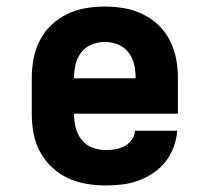

<svg xmlns="http://www.w3.org/2000/svg" viewBox="-20 -558 640 586"><path d="M303 8Q273 8 243.5 3Q214 -2 187 -14.5Q160 -27 138 -48Q116 -69 102 -95Q88 -121 82.5 -150.5Q77 -180 77 -210V-320Q77 -350 82.5 -379Q88 -408 101.5 -434.5Q115 -461 136.5 -481.5Q158 -502 185 -515Q212 -528 241 -533Q270 -538 300 -538Q330 -538 359 -533Q388 -528 415 -515Q442 -502 463.5 -481.5Q485 -461 498.5 -434.5Q512 -408 517.5 -379Q523 -350 523 -320V-211H206V-210Q206 -189 211 -168.5Q216 -148 229 -131.5Q242 -115 262 -107.5Q282 -100 303 -100Q318 -100 332.5 -102.5Q347 -105 360 -112Q373 -119 382 -131.5Q391 -144 392 -159H521Q519 -134 510 -109.5Q501 -85 485.5 -65Q470 -45 448.5 -30.5Q427 -16 403 -7Q379 2 353.5 5Q328 8 303 8ZM206 -319H394V-320Q394 -341 389.5 -361Q385 -381 372.5 -397.5Q360 -414 340.5 -422Q321 -430 300 -430Q279 -430 259.5 -422Q240 -414 227.5 -397.5Q215 -381 210.5 -361Q206 -341 206 -320Z"/></svg>

Font: Iosevka Slab XBdEx
Style: Regular
Weight: 800
Width: 7
Monospace: yes
Designer: Belleve Invis
Foundry: Belleve Invis
Version: Version 11.1.0; ttfautohint (v1.8.3)